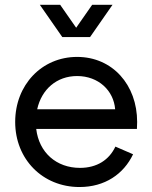

<svg xmlns="http://www.w3.org/2000/svg" viewBox="-20 -750 622 784"><path d="M304.7 13.7C408.2 13.7 484.9 -39.1 523.4 -120.1L451.2 -151.4C425.8 -97.2 376 -64.5 306.6 -64.5C210.4 -64.5 139.2 -127 127.9 -223.6H539.1L540 -252C540 -403.3 439.5 -517.6 294.9 -517.6C150.4 -517.6 42 -403.3 42 -252C42 -100.6 153.3 13.7 304.7 13.7ZM142.6 -730.5 234.4 -598.6H347.7L439.5 -730.5H356.4L291 -636.7L225.6 -730.5ZM131.8 -303.7C149.9 -385.7 211.9 -439.5 294.9 -439.5C381.8 -439.5 444.3 -380.4 450.2 -303.7Z"/></svg>

Font: Wanted Sans
Style: Regular
Weight: 400
Designer: Original Design by Kil Hyung-jin and Kang Hanbin, Wanted Lab, Inc; Hangeul from Source Han Sans by Jang Soo-young and Ka
Foundry: Wanted Lab, Inc.
Version: Version 1.001;Glyphs 3.2 (3227)